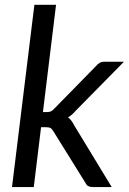

<svg xmlns="http://www.w3.org/2000/svg" viewBox="-20 -756 521 776"><path d="M206.5 -736.5 153.5 -303H168.5Q179 -303 185.5 -305.8Q192 -308.5 199.5 -317L367.5 -488.5Q374.5 -497 382.5 -501.8Q390.5 -506.5 402 -506.5H481L285.5 -308Q270.5 -290.5 255 -281.5Q263 -275.5 268.8 -267.8Q274.5 -260 279.5 -250L431.5 0H355Q344 0 336.8 -3.8Q329.5 -7.5 325 -17.5L196 -225Q190 -235.5 183.5 -238.8Q177 -242 163 -242H146L116.5 0H28.5L119 -736.5Z"/></svg>

Font: Lato 2
Style: Italic
Weight: 400
Italic angle: -7°
Designer: Lukasz Dziedzic with Adam Twardoch and Botio Nikoltchev
Foundry: tyPoland Lukasz Dziedzic
Version: Version 2.015; 2015-08-06; http://www.latofonts.com/